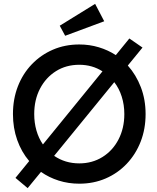

<svg xmlns="http://www.w3.org/2000/svg" viewBox="-20 -940 810 993"><path d="M123 33 60 -20 131 -107Q91 -154 69 -216Q47 -278 47 -350Q47 -428 72.5 -493.5Q98 -559 144.5 -607.5Q191 -656 253.5 -683Q316 -710 390 -710Q443 -710 491 -695.5Q539 -681 579 -655L649 -741L717 -694L641 -601Q684 -553 708.5 -489Q733 -425 733 -350Q733 -273 707.5 -207.5Q682 -142 635.5 -93Q589 -44 526.5 -17Q464 10 390 10Q334 10 283.5 -6Q233 -22 192 -51ZM157 -350Q157 -305 168.5 -265Q180 -225 202 -193L510 -571Q457 -605 390 -605Q322 -605 269.5 -572Q217 -539 187 -481.5Q157 -424 157 -350ZM390 -95Q457 -95 510 -128Q563 -161 593 -219Q623 -277 623 -350Q623 -398 609.5 -440.5Q596 -483 571 -515L260 -134Q317 -95 390 -95ZM317 -755 289 -807 472 -920 519 -830Z"/></svg>

Font: Readex Pro
Style: Regular
Weight: 400
Designer: Bonnie Shaver-Troup, Thomas Jockin
Foundry: Lexend
Version: Version 1.204; ttfautohint (v1.8.4.7-5d5b)